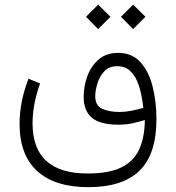

<svg xmlns="http://www.w3.org/2000/svg" viewBox="-20 -564 742 809"><path d="M489.7 -493.2 541 -544.4 592.8 -493.2 541 -441.4ZM342.3 -493.2 393.6 -544.4 445.3 -493.2 393.6 -441.4ZM148.9 -212.4Q117.2 -124 117.2 -44.4Q117.2 167 349.1 167Q439.9 167 492.2 140.9Q544.4 114.7 566.9 64.5Q589.4 14.2 590.3 -58.1Q563.5 -50.3 537.4 -44.4Q511.2 -38.6 479 -38.6Q401.9 -38.6 367.2 -67.9Q332.5 -97.2 332.5 -155.8Q332.5 -201.7 348.4 -244.1Q364.3 -286.6 396.5 -314Q428.7 -341.3 477.5 -341.3Q536.1 -341.3 571.5 -302.2Q606.9 -263.2 623 -199.5Q639.2 -135.7 639.2 -61.5Q639.2 85.4 568.1 155Q497.1 224.6 352.1 224.6Q210.9 224.6 136.7 156.7Q62.5 88.9 62.5 -42Q62.5 -135.3 100.1 -232.4ZM584 -109.4Q581.1 -134.8 575.2 -165Q569.3 -195.3 557.6 -222.7Q545.9 -250 525.6 -267.6Q505.4 -285.2 474.1 -285.2Q439 -285.2 418.7 -262.7Q398.4 -240.2 389.9 -210.4Q381.3 -180.7 381.3 -159.2Q381.3 -119.1 410.4 -105.7Q439.5 -92.3 481.9 -92.3Q507.8 -92.3 533.9 -97.4Q560.1 -102.5 584 -109.4Z"/></svg>

Font: Vazir Thin WOL-UI
Style: Thin-WOL-UI
Weight: 100
Designer: Saber Rastikerdar
Foundry: Saber Rastikerdar
Version: Version 30.1.0